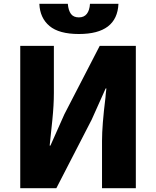

<svg xmlns="http://www.w3.org/2000/svg" viewBox="-20 -985 817 1005"><path d="M86 -745H262V-498Q262 -435 254 -357L240 -223H244L317 -387L502 -745H691V0H514V-247Q514 -330 532 -474Q533 -493 537 -522H533L460 -359L275 0H86ZM186 -965H335Q338 -930 351.5 -912Q365 -894 393 -894Q420 -894 434.5 -912.5Q449 -931 451 -965H600Q593 -807 393 -807Q289 -807 239 -849Q189 -891 186 -965Z"/></svg>

Font: Merged Yaku Han JP Black
Style: Regular
Weight: 900
Designer: Ryoko NISHIZUKA 西塚涼子 (kana, bopomofo & ideographs); Paul D. Hunt (Latin, Greek & Cyrillic); Sandoll Communications 산돌커뮤니
Foundry: Adobe
Version: Version 2.004